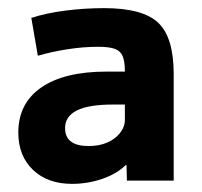

<svg xmlns="http://www.w3.org/2000/svg" viewBox="-20 -758 497 472"><path d="M157 -306Q97 -306 61 -340.5Q25 -375 25 -432Q25 -504 81.5 -543Q138 -582 242 -582H287Q287 -607 281.5 -620Q276 -633 262 -638Q248 -643 221 -643Q185 -643 146.5 -637Q108 -631 73 -621L57 -714Q94 -726 141 -732Q188 -738 236 -738Q331 -738 369 -702Q407 -666 407 -576V-314H292L291 -352H289Q266 -330 230.5 -318Q195 -306 157 -306ZM198 -399Q224 -399 243.5 -407.5Q263 -416 275 -431Q287 -446 287 -464V-501H258Q198 -501 169 -486.5Q140 -472 140 -443Q140 -421 154.5 -410Q169 -399 198 -399Z"/></svg>

Font: M PLUS 1
Style: Bold
Weight: 700
Designer: Coji Morishita
Foundry: UNDERFOREST DESIGN
Version: Version 1.001